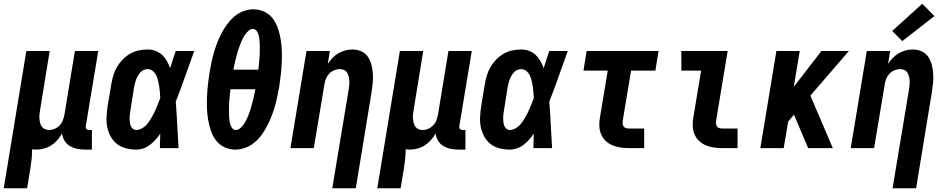

<svg xmlns="http://www.w3.org/2000/svg" viewBox="-54 -793 5074 1028"><path d="M-34 215 87 -520H212L161 -206Q159 -194 157.5 -182Q156 -170 157 -158.5Q158 -147 160.5 -136Q163 -125 169.5 -115.5Q176 -106 186.5 -101.5Q197 -97 209 -97Q224 -97 239 -103.5Q254 -110 265.5 -122Q277 -134 282.5 -149Q288 -164 291 -179L347 -520H472L405 -116Q404 -108 409 -102.5Q414 -97 421 -97H438V8H404Q382 8 360.5 4Q339 0 321 -10.5Q303 -21 292 -39Q281 -57 278 -78Q267 -59 252.5 -42.5Q238 -26 220 -14.5Q202 -3 181 2.5Q160 8 140 8Q135 8 129 7.5Q123 7 118 6Q118 31 115.5 56.5Q113 82 109 107L91 215Z M676 8Q647 8 620 1Q593 -6 572.5 -22Q552 -38 539 -61.5Q526 -85 520.5 -111.5Q515 -138 516.5 -166.5Q518 -195 522 -223L542 -343Q546 -367 553 -390Q560 -413 572.5 -434.5Q585 -456 603 -474.5Q621 -493 643 -505.5Q665 -518 689 -523Q713 -528 736 -528Q759 -528 779 -520.5Q799 -513 814 -499Q829 -485 839.5 -466.5Q850 -448 857 -428Q864 -451 871.5 -474Q879 -497 887 -520H986Q961 -452 937.5 -384.5Q914 -317 887 -249Q892 -187 895 -124.5Q898 -62 902 0H802Q803 -19 803 -38.5Q803 -58 804 -77Q792 -60 778.5 -45Q765 -30 749 -17.5Q733 -5 714 1.5Q695 8 676 8ZM676 -97Q689 -97 702 -103.5Q715 -110 725.5 -120Q736 -130 744 -142Q752 -154 759 -166Q766 -178 772 -190.5Q778 -203 783.5 -216Q789 -229 794 -242Q799 -255 804 -268Q803 -284 802 -299.5Q801 -315 798.5 -330.5Q796 -346 792.5 -361Q789 -376 782.5 -389.5Q776 -403 764 -413Q752 -423 736 -423Q726 -423 715.5 -418.5Q705 -414 697.5 -405.5Q690 -397 684.5 -387.5Q679 -378 675 -367.5Q671 -357 668.5 -347Q666 -337 664 -326L645 -206Q643 -195 641.5 -184Q640 -173 640 -162.5Q640 -152 641 -141Q642 -130 645.5 -120.5Q649 -111 657 -104Q665 -97 676 -97Z M1206 8Q1174 8 1146.5 -5.5Q1119 -19 1101.5 -42.5Q1084 -66 1074.5 -95Q1065 -124 1060 -154Q1055 -184 1054 -215.5Q1053 -247 1054.5 -278.5Q1056 -310 1059.5 -342Q1063 -374 1068 -406Q1073 -433 1078.5 -459.5Q1084 -486 1091.5 -512Q1099 -538 1109 -564Q1119 -590 1132 -615Q1145 -640 1162 -663Q1179 -686 1200.5 -704.5Q1222 -723 1249 -733Q1276 -743 1302 -743Q1303 -743 1303 -743Q1303 -743 1303 -743Q1335 -743 1362.5 -729.5Q1390 -716 1407.5 -692.5Q1425 -669 1434.5 -640Q1444 -611 1449 -581Q1454 -551 1455 -519.5Q1456 -488 1454.5 -456.5Q1453 -425 1449.5 -393Q1446 -361 1441 -329Q1436 -302 1430.5 -275.5Q1425 -249 1417.5 -223Q1410 -197 1400 -171Q1390 -145 1377 -120Q1364 -95 1347.5 -72Q1331 -49 1309 -30.5Q1287 -12 1260 -2Q1233 8 1207 8Q1206 8 1206 8Q1206 8 1206 8ZM1196 -420H1329Q1331 -432 1332 -444Q1333 -456 1334 -468Q1335 -480 1336 -492Q1337 -504 1337 -516Q1337 -528 1337 -539.5Q1337 -551 1336.5 -563Q1336 -575 1334.5 -586.5Q1333 -598 1329.5 -609Q1326 -620 1319 -629Q1312 -638 1300 -638Q1288 -638 1277.5 -629Q1267 -620 1259.5 -609.5Q1252 -599 1246 -587.5Q1240 -576 1235.5 -564Q1231 -552 1226.5 -540Q1222 -528 1218.5 -516Q1215 -504 1212 -492Q1209 -480 1206 -468Q1203 -456 1200.5 -444Q1198 -432 1196 -420ZM1209 -97Q1221 -97 1231.5 -106Q1242 -115 1249.5 -125.5Q1257 -136 1263 -147.5Q1269 -159 1274 -171Q1279 -183 1283 -195Q1287 -207 1290.5 -219Q1294 -231 1297 -243Q1300 -255 1303 -267Q1306 -279 1308.5 -291Q1311 -303 1313 -315H1180Q1178 -303 1177 -291Q1176 -279 1175 -267Q1174 -255 1173 -243Q1172 -231 1172 -219Q1172 -207 1172 -195.5Q1172 -184 1172.5 -172Q1173 -160 1174.5 -148.5Q1176 -137 1179.5 -126Q1183 -115 1190 -106Q1197 -97 1209 -97Z M1725 215 1813 -314Q1815 -326 1816 -338Q1817 -350 1816.5 -361.5Q1816 -373 1813 -384Q1810 -395 1804 -404.5Q1798 -414 1787.5 -418.5Q1777 -423 1765 -423Q1750 -423 1734.5 -416.5Q1719 -410 1708 -398Q1697 -386 1691 -371Q1685 -356 1683 -341L1626 0H1501L1587 -520H1712L1701 -451Q1712 -468 1726.5 -483Q1741 -498 1758.5 -508Q1776 -518 1795 -523Q1814 -528 1833 -528Q1859 -528 1881 -518Q1903 -508 1916 -488.5Q1929 -469 1935 -445.5Q1941 -422 1942.5 -397Q1944 -372 1941.5 -347Q1939 -322 1935 -297L1851 215Z M1966 215 2087 -520H2212L2161 -206Q2159 -194 2157.5 -182Q2156 -170 2157 -158.5Q2158 -147 2160.5 -136Q2163 -125 2169.5 -115.5Q2176 -106 2186.5 -101.5Q2197 -97 2209 -97Q2224 -97 2239 -103.5Q2254 -110 2265.5 -122Q2277 -134 2282.5 -149Q2288 -164 2291 -179L2347 -520H2472L2405 -116Q2404 -108 2409 -102.5Q2414 -97 2421 -97H2438V8H2404Q2382 8 2360.5 4Q2339 0 2321 -10.5Q2303 -21 2292 -39Q2281 -57 2278 -78Q2267 -59 2252.5 -42.5Q2238 -26 2220 -14.5Q2202 -3 2181 2.5Q2160 8 2140 8Q2135 8 2129 7.5Q2123 7 2118 6Q2118 31 2115.5 56.5Q2113 82 2109 107L2091 215Z M2676 8Q2647 8 2620 1Q2593 -6 2572.5 -22Q2552 -38 2539 -61.5Q2526 -85 2520.5 -111.5Q2515 -138 2516.5 -166.5Q2518 -195 2522 -223L2542 -343Q2546 -367 2553 -390Q2560 -413 2572.5 -434.5Q2585 -456 2603 -474.5Q2621 -493 2643 -505.5Q2665 -518 2689 -523Q2713 -528 2736 -528Q2759 -528 2779 -520.5Q2799 -513 2814 -499Q2829 -485 2839.5 -466.5Q2850 -448 2857 -428Q2864 -451 2871.5 -474Q2879 -497 2887 -520H2986Q2961 -452 2937.5 -384.5Q2914 -317 2887 -249Q2892 -187 2895 -124.5Q2898 -62 2902 0H2802Q2803 -19 2803 -38.5Q2803 -58 2804 -77Q2792 -60 2778.5 -45Q2765 -30 2749 -17.5Q2733 -5 2714 1.5Q2695 8 2676 8ZM2676 -97Q2689 -97 2702 -103.5Q2715 -110 2725.5 -120Q2736 -130 2744 -142Q2752 -154 2759 -166Q2766 -178 2772 -190.5Q2778 -203 2783.5 -216Q2789 -229 2794 -242Q2799 -255 2804 -268Q2803 -284 2802 -299.5Q2801 -315 2798.5 -330.5Q2796 -346 2792.5 -361Q2789 -376 2782.5 -389.5Q2776 -403 2764 -413Q2752 -423 2736 -423Q2726 -423 2715.5 -418.5Q2705 -414 2697.5 -405.5Q2690 -397 2684.5 -387.5Q2679 -378 2675 -367.5Q2671 -357 2668.5 -347Q2666 -337 2664 -326L2645 -206Q2643 -195 2641.5 -184Q2640 -173 2640 -162.5Q2640 -152 2641 -141Q2642 -130 2645.5 -120.5Q2649 -111 2657 -104Q2665 -97 2676 -97Z M3312 0Q3289 0 3266.5 -3.5Q3244 -7 3224 -15.5Q3204 -24 3188.5 -39Q3173 -54 3164.5 -74Q3156 -94 3155 -117Q3154 -140 3158 -163L3200 -415H3070L3087 -520H3472L3455 -415H3325L3280 -146Q3279 -138 3280 -130Q3281 -122 3285 -116Q3289 -110 3296.5 -107.5Q3304 -105 3312 -105H3395V0Z M3812 0Q3789 0 3766.5 -3.5Q3744 -7 3724 -15.5Q3704 -24 3688.5 -39Q3673 -54 3664.5 -74Q3656 -94 3655 -117Q3654 -140 3658 -163L3700 -415H3594V-520H3842L3780 -146Q3779 -138 3780 -130Q3781 -122 3785 -116Q3789 -110 3796.5 -107.5Q3804 -105 3812 -105H3895V0Z M4017 0 4103 -520H4228L4196 -328L4344 -520H4491L4285 -281L4405 0H4273L4197 -179L4166 -142L4142 0Z M4725 215 4813 -314Q4815 -326 4816 -338Q4817 -350 4816.5 -361.5Q4816 -373 4813 -384Q4810 -395 4804 -404.5Q4798 -414 4787.5 -418.5Q4777 -423 4765 -423Q4750 -423 4734.5 -416.5Q4719 -410 4708 -398Q4697 -386 4691 -371Q4685 -356 4683 -341L4626 0H4501L4587 -520H4712L4701 -451Q4712 -468 4726.5 -483Q4741 -498 4758.5 -508Q4776 -518 4795 -523Q4814 -528 4833 -528Q4859 -528 4881 -518Q4903 -508 4916 -488.5Q4929 -469 4935 -445.5Q4941 -422 4942.5 -397Q4944 -372 4941.5 -347Q4939 -322 4935 -297L4851 215ZM4777 -573 4723 -627 4884 -773 4949 -707Z"/></svg>

Font: Iosevka SS04 Extrabold Oblique
Style: Regular
Weight: 800
Italic angle: -9°
Monospace: yes
Designer: Belleve Invis
Foundry: Belleve Invis
Version: Version 19.0.0; ttfautohint (v1.8.4)